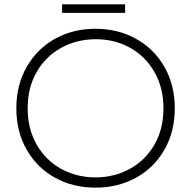

<svg xmlns="http://www.w3.org/2000/svg" viewBox="-20 -846 877 881"><path d="M265 -826H554V-787H265ZM55 -349Q55 -456 102.5 -539Q150 -622 232.5 -668Q315 -714 418 -714Q521 -714 604 -668Q687 -622 734.5 -539Q782 -456 782 -349Q782 -242 734.5 -159Q687 -76 604 -30.5Q521 15 418 15Q315 15 232.5 -30.5Q150 -76 102.5 -159Q55 -242 55 -349ZM730 -349Q730 -443 689 -515Q648 -587 577.5 -626.5Q507 -666 420 -666Q333 -666 261.5 -627Q190 -588 148.5 -516Q107 -444 107 -349Q107 -254 148.5 -182Q190 -110 261 -71Q332 -32 418 -32Q504 -32 575.5 -71Q647 -110 688.5 -182Q730 -254 730 -349Z"/></svg>

Font: Prompt ExtraLight
Style: Regular
Weight: 275
Designer: Katatrad Team
Foundry: CadsonDemak
Version: Version 1.000